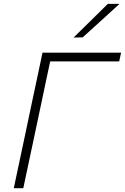

<svg xmlns="http://www.w3.org/2000/svg" viewBox="-20 -990 657 1010"><path d="M52.5 0Q65 -59.5 77 -115.5Q89 -171.5 103 -237.5L152.5 -472.5Q167 -540 179 -596.5Q191 -653 203.5 -713H617L607 -667H244Q233.5 -618.5 223.5 -571Q213.5 -523.5 202 -469L153 -237.5Q139 -171.5 127 -115.5Q115 -59.5 102.5 0ZM367 -792.5Q413.5 -838 457.5 -881.2Q501.5 -924.5 547 -969.5H608.5Q560 -925 512 -881.5L415 -793.5Z"/></svg>

Font: Heraclito ExtraLight
Style: Italic
Weight: 200
Italic angle: -12°
Designer: Kostas Bartsokas (font) & Cristiano Sobral (main changes)
Foundry: Kostas Bartsokas (font) & Cristiano Sobral (main changes)
Version: Version 1.00;July 8, 2020;FontCreator 13.0.0.2655 64-bit